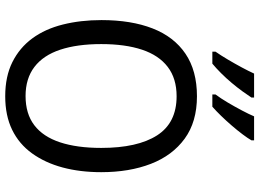

<svg xmlns="http://www.w3.org/2000/svg" viewBox="-149 -835 994 736"><g transform="rotate(90 348.0 -467.0)"><path d="M640 -358Q640 -277 622 -210Q604 -143 568 -93Q532 -43 477.5 -16.5Q423 10 349 10Q273 10 218 -17.5Q163 -45 127 -94Q91 -143 74 -211Q57 -279 57 -359Q57 -473 89 -555Q121 -637 186 -681Q251 -725 349 -725Q447 -725 511.5 -678Q576 -631 608 -548.5Q640 -466 640 -358ZM149 -358Q149 -266 170.5 -201Q192 -136 236.5 -102Q281 -68 348 -68Q416 -68 460 -101.5Q504 -135 525.5 -200Q547 -265 547 -358Q547 -497 499 -572Q451 -647 349 -647Q281 -647 236.5 -613Q192 -579 170.5 -514.5Q149 -450 149 -358ZM518 -934Q510 -920 495 -900Q480 -880 461 -858Q442 -836 423.5 -817Q405 -798 389 -784H342V-796Q357 -816 373 -843Q389 -870 403.5 -897.5Q418 -925 426 -944H518ZM354 -934Q345 -920 330.5 -900Q316 -880 298 -858.5Q280 -837 260.5 -817.5Q241 -798 224 -784H178V-796Q192 -816 208 -843Q224 -870 238.5 -897Q253 -924 262 -944H354Z"/></g></svg>

Font: Noto Sans Arabic SemiCondensed
Style: Regular
Weight: 400
Width: 4
Designer: Monotype Design Team, Nadine Chahine, Nizar Qandah and Khaled Hosny
Foundry: Monotype Imaging Inc.
Version: Version 2.012